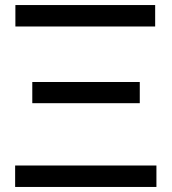

<svg xmlns="http://www.w3.org/2000/svg" viewBox="-20 -731 680 761"><path d="M108 -406H534V-322H108ZM41 -711H595V-626H41ZM600 -75V10H40V-75Z"/></svg>

Font: AtCorfu Sans
Style: AtCorfu Sans Regular
Weight: 400
Designer: Kostas Teopoulos
Foundry: Kostas Teopoulos
Version: Version 1.00 July 8, 2025, initial release